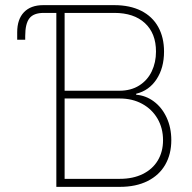

<svg xmlns="http://www.w3.org/2000/svg" viewBox="-20 -727 748 747"><path d="M78.1 -586.9V-572.3H46.9V-601.6Q46.9 -651.9 73.2 -679.4Q99.6 -707 148.4 -707H424.8Q485.4 -707 529.1 -685.1Q572.8 -663.1 595.5 -622.3Q618.2 -581.5 618.2 -526.4Q618.2 -462.9 589.1 -418.7Q560.1 -374.5 509.8 -362.3V-358.4Q547.4 -355.5 578.6 -332.3Q609.9 -309.1 628.2 -269.8Q646.5 -230.5 646.5 -181.6Q646.5 -127.4 623 -86.4Q599.6 -45.4 554.4 -22.7Q509.3 0 446.3 0H199.2V-676.8H150.4Q110.8 -676.8 94.5 -655.8Q78.1 -634.8 78.1 -586.9ZM614.3 -181.6Q614.3 -228.5 592.8 -265.4Q571.3 -302.2 533.2 -323Q495.1 -343.8 446.3 -343.8H231.4V-31.2H446.3Q497.6 -31.2 535.6 -50Q573.7 -68.8 594 -102.8Q614.3 -136.7 614.3 -181.6ZM586.9 -526.4Q586.9 -597.2 543.9 -637Q501 -676.8 424.8 -676.8H231.4V-374H444.3Q489.3 -374 521.5 -394.3Q553.7 -414.6 570.3 -449.2Q586.9 -483.9 586.9 -526.4Z"/></svg>

Font: Pretendard GOV Thin
Style: Regular
Weight: 100
Designer: Base glyphs from Inter by Rasmus Andersson; Hangeul glyphs from Noto Sans CJK(Source Han Sans) by Jang Soo-young and Kan
Foundry: Kil Hyung-jin
Version: Version 1.309